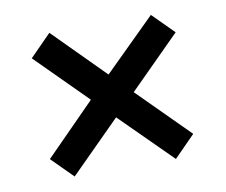

<svg xmlns="http://www.w3.org/2000/svg" viewBox="-57 -644 687 583"><g transform="rotate(-10 286.0 -353.0)"><path d="M442 -575 507 -510 350 -353 506 -197 441 -131 284 -287 129 -132 64 -197 218 -353 63 -508 129 -575 284 -419Z"/></g></svg>

Font: Noto Sans Hebrew SemiBold
Style: Regular
Weight: 600
Designer: Monotype Design Team
Foundry: Monotype Imaging Inc.
Version: Version 2.003